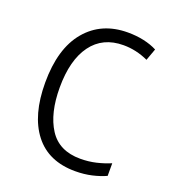

<svg xmlns="http://www.w3.org/2000/svg" viewBox="-107 -716 637 714"><g transform="rotate(20 211.0 -359.0)"><path d="M270 -83Q164 -83 108.5 -154.5Q53 -226 53 -355Q53 -490 114 -562.5Q175 -635 279 -635Q313 -635 342.5 -628.5Q372 -622 395 -610L378 -563Q330 -585 280 -585Q198 -585 154 -525Q110 -465 110 -356Q110 -254 149 -193.5Q188 -133 272 -133Q305 -133 334.5 -140Q364 -147 390 -158V-108Q366 -97 335.5 -90Q305 -83 270 -83Z"/></g></svg>

Font: Noto Sans Telugu UI SemiCondensed Light
Style: Regular
Weight: 300
Width: 4
Designer: Jelle Bosma - Monotype Design Team
Foundry: Monotype Imaging Inc.
Version: Version 2.005; ttfautohint (v1.8.4.7-5d5b)